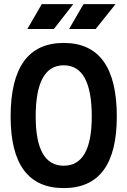

<svg xmlns="http://www.w3.org/2000/svg" viewBox="-20 -914 626 943"><path d="M293 9.8Q32.2 9.8 32.2 -341.8Q32.2 -703.1 293 -703.1Q553.7 -703.1 553.7 -341.8Q553.7 9.8 293 9.8ZM293 -100.1Q430.7 -100.1 430.7 -341.8Q430.7 -593.3 293 -593.3Q155.3 -593.3 155.3 -341.8Q155.3 -100.1 293 -100.1ZM319.3 -771.5 390.1 -893.6H547.4L449.7 -771.5ZM114.3 -771.5 185.1 -893.6H339.8L244.6 -771.5Z"/></svg>

Font: CaskaydiaCove NFP SemiBold
Style: Regular
Weight: 600
Designer: Aaron Bell
Foundry: Saja Typeworks
Version: Version 2111.001; VTT 6.35;Nerd Fonts 3.1.1